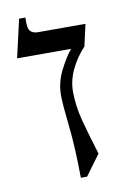

<svg xmlns="http://www.w3.org/2000/svg" viewBox="-73 -630 447 694"><g transform="rotate(-10 150.0 -282.5)"><path d="M280 -525 262 -445Q231 -412 212 -372Q193 -332 193 -292Q193 -239 207.5 -184Q222 -129 245 -55L190 20H167Q166 -93 157 -173.5Q148 -254 148 -285Q148 -331 168.5 -373Q189 -415 213 -445H15L47 -585H70Q68 -545 78 -535Q88 -525 105 -525Z"/></g></svg>

Font: Bona Nova SC
Style: Regular
Weight: 400
Designer: Mateusz Machalski
Foundry: Capitalics
Version: Version 4.001; ttfautohint (v1.8.4.7-5d5b)